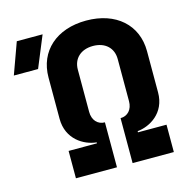

<svg xmlns="http://www.w3.org/2000/svg" viewBox="-223 -844 931 949"><g transform="rotate(-15 242.5 -370.0)"><path d="M260 0V-230C223 -230 198 -258 198 -300V-516C198 -573 238 -610 300 -610C362 -610 402 -573 402 -516V-300C402 -258 377 -230 340 -230V0H551V-140H405V-146C468 -152 552 -199 552 -305V-516C552 -651 452 -740 300 -740C148 -740 48 -651 48 -516V-305C48 -199 132 -151 195 -145V-140H50V0ZM9 -570 75 -730H-57L-115 -570Z"/></g></svg>

Font: Tekne LDO ExtraBold
Style: Regular
Weight: 800
Monospace: yes
Designer: Alessio Laiso, Mario Rullo, Paolo Rosset
Foundry: Alessio Laiso
Version: Version 1.000;hotconv 1.0.109;makeotfexe 2.5.65596